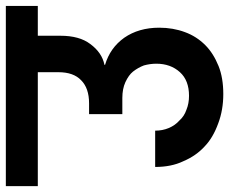

<svg xmlns="http://www.w3.org/2000/svg" viewBox="-104 -697 777 651"><g transform="rotate(-90 284.5 -371.5)"><path d="M589.8 -631.8H488.8V-555.2Q488.8 -490.7 460.9 -454.1Q431.6 -414.1 390.1 -405.8V-403.8Q447.8 -386.7 481.9 -338.9Q516.1 -289.6 516.1 -220.2Q516.1 -172.9 501 -132.8Q486.8 -93.8 457 -64Q429.7 -36.6 386.2 -19Q346.2 -2.9 291 -2.9Q237.3 -2.9 191.9 -20Q143.1 -37.6 113.8 -65.9Q81.5 -95.2 63 -139.2Q43.9 -179.2 43.9 -233.9H167Q167 -209 175.8 -188Q185.1 -166 201.2 -151.9Q215.8 -135.3 237.8 -127.9Q258.8 -119.1 285.2 -119.1Q337.4 -119.1 365.2 -149.9Q394 -181.6 394 -230Q394 -251 388.2 -272Q380.9 -291.5 367.2 -309.1Q355.5 -323.7 331.1 -335Q308.6 -345.2 277.8 -345.2H223.1V-458H259.8Q311 -458 337.9 -484.9Q365.2 -510.7 365.2 -562V-631.8H-21V-740.2H589.8Z"/></g></svg>

Font: PoppinsZ SemiBold
Style: Regular
Weight: 600
Designer: Ninad Kale (Devanagari), Jonny Pinhorn (Latin)
Foundry: Indian Type Foundry
Version: Version 3.002;FEAKit 1.0